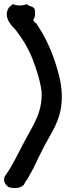

<svg xmlns="http://www.w3.org/2000/svg" viewBox="-24 -692 327 955"><path d="M6 176C-14 201 0 227 20 239C40 245 74 247 91 230L92 231L97 222C99 218 103 212 109 202L110 203C120 185 128 171 141 147C159 110 178 69 196 35C223 -17 262 -70 277 -143C288 -199 284 -254 272 -307C249 -400 215 -487 167 -559L154 -580V-575C150 -580 146 -586 141 -592C151 -607 154 -629 147 -650C142 -655 137 -659 122 -663L108 -671C87 -663 59 -662 41 -672L22 -657C-17 -604 48 -551 53 -544C85 -504 115 -455 136 -403C156 -352 175 -295 183 -237C187 -158 161 -104 130 -47C103 0 76 53 50 103C36 129 22 154 6 176Z"/></svg>

Font: Stray Cat
Style: ExBlk
Weight: 1000
Version: Version 1.0